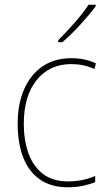

<svg xmlns="http://www.w3.org/2000/svg" viewBox="-20 -785 454 815"><path d="M269 10Q195 10 147.5 -24.5Q100 -59 77.5 -119.5Q55 -180 55 -259Q55 -344 82.5 -406.5Q110 -469 161 -503.5Q212 -538 283 -538Q341 -538 387 -516L381 -492Q357 -503 332.5 -508Q308 -513 283 -513Q190 -513 135.5 -445Q81 -377 81 -260Q81 -190 100.5 -135Q120 -80 161.5 -47.5Q203 -15 270 -15Q300 -15 329.5 -21Q359 -27 384 -38V-12Q363 -3 333 3.5Q303 10 269 10ZM386 -758Q360 -723 320.5 -680Q281 -637 245 -606H227V-614Q261 -648 297 -689Q333 -730 356 -765H386Z"/></svg>

Font: Noto Sans Gurmukhi UI SemiCondensed Thin
Style: Regular
Weight: 100
Width: 4
Designer: Jelle Bosma - Monotype Design Team
Foundry: Monotype Imaging Inc.
Version: Version 2.004; ttfautohint (v1.8.4.7-5d5b)